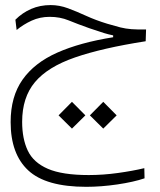

<svg xmlns="http://www.w3.org/2000/svg" viewBox="-20 -428 626 749"><path d="M316.4 300.8Q159.2 300.8 90.3 236.8Q21.5 172.9 21.5 48.3Q21.5 -51.3 67.9 -117.2Q114.3 -183.1 203.4 -222.7Q292.5 -262.2 421.4 -282.7V-290Q402.3 -293.9 385.5 -299.1Q368.7 -304.2 328.6 -317.9Q281.7 -334.5 248 -348.4Q214.4 -362.3 173.8 -362.3Q135.7 -362.3 103.3 -347.4Q70.8 -332.5 44.9 -311L40 -351.1Q67.4 -378.4 101.8 -393.3Q136.2 -408.2 177.7 -408.2Q211.4 -408.2 245.1 -395.8Q278.8 -383.3 316.2 -366.2Q353.5 -349.1 398.4 -335.4Q429.2 -326.2 450 -321Q470.7 -315.9 492.9 -314.2Q515.1 -312.5 549.8 -313L548.3 -267.1Q378.9 -240.7 272.5 -203.9Q166 -167 116.2 -107.4Q66.4 -47.9 66.4 47.4Q66.4 113.3 88.4 159.7Q110.4 206.1 166.7 230.5Q223.1 254.9 326.2 254.9Q382.3 254.9 440.2 246.8Q498 238.8 543 228L543.9 267.6Q501 282.2 437.7 291.5Q374.5 300.8 316.4 300.8ZM260.7 73.7 208.5 22 260.7 -30.8 313 22ZM382.8 73.7 330.6 22 382.8 -30.8 435.1 22Z"/></svg>

Font: Cascadia Code ExtraLight
Style: Regular
Weight: 200
Monospace: yes
Designer: Aaron Bell
Foundry: Saja Typeworks
Version: Version 2407.024; ttfautohint (v1.8.4)